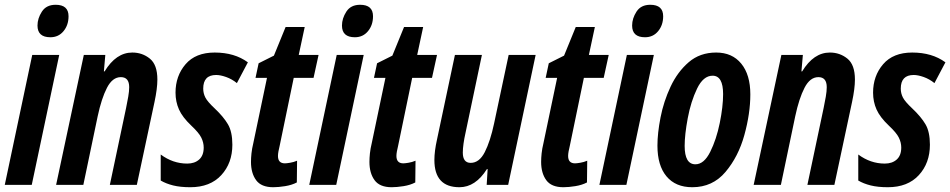

<svg xmlns="http://www.w3.org/2000/svg" viewBox="-26 -774 3979 804"><path d="M261 -706Q261 -754 207 -754Q168 -754 149.5 -725.5Q131 -697 131 -667Q131 -618 185 -618Q219 -618 240 -643.5Q261 -669 261 -706ZM107 0 222 -544H109L-6 0Z M323 0 383 -287Q399 -362 422 -406.5Q445 -451 480 -451Q515 -451 515 -409Q515 -392 511 -369Q507 -346 502 -322L434 0H547L621 -347Q633 -403 633 -441Q633 -503 601.5 -528.5Q570 -554 528 -554Q460 -554 412 -475H409L415 -544H325L209 0Z M947 -168Q947 -222 928.5 -253.5Q910 -285 874 -319Q843 -348 834 -365.5Q825 -383 825 -403Q825 -460 879 -460Q897 -460 921 -451.5Q945 -443 966 -426L1012 -513Q956 -554 873 -554Q793 -554 751 -505Q709 -456 709 -386Q709 -348 723.5 -315.5Q738 -283 775 -248Q807 -218 817 -197.5Q827 -177 827 -156Q827 -123 808 -106Q789 -89 758 -89Q698 -89 647 -127V-18Q669 -5 699 2.5Q729 10 771 10Q854 10 900.5 -40.5Q947 -91 947 -168Z M1217 -10 1218 -101Q1204 -95 1189 -92.5Q1174 -90 1167 -90Q1138 -90 1138 -121Q1138 -129 1140 -140Q1142 -151 1145 -163L1204 -448H1287L1308 -544H1225L1250 -661H1170L1121 -541L1057 -509L1044 -448H1092L1035 -176Q1029 -151 1027 -131.5Q1025 -112 1025 -96Q1025 -49 1046.5 -19.5Q1068 10 1118 10Q1140 10 1168 5.5Q1196 1 1217 -10Z M1536 -706Q1536 -754 1482 -754Q1443 -754 1424.5 -725.5Q1406 -697 1406 -667Q1406 -618 1460 -618Q1494 -618 1515 -643.5Q1536 -669 1536 -706ZM1382 0 1497 -544H1384L1269 0Z M1713 -10 1714 -101Q1700 -95 1685 -92.5Q1670 -90 1663 -90Q1634 -90 1634 -121Q1634 -129 1636 -140Q1638 -151 1641 -163L1700 -448H1783L1804 -544H1721L1746 -661H1666L1617 -541L1553 -509L1540 -448H1588L1531 -176Q1525 -151 1523 -131.5Q1521 -112 1521 -96Q1521 -49 1542.5 -19.5Q1564 10 1614 10Q1636 10 1664 5.5Q1692 1 1713 -10Z M2013 -66H2016L2012 0H2102L2217 -544H2104L2043 -257Q2027 -182 2004 -137Q1981 -92 1945 -92Q1912 -92 1912 -135Q1912 -151 1915 -172.5Q1918 -194 1923 -216L1992 -544H1879L1804 -190Q1793 -141 1793 -104Q1793 10 1898 10Q1965 10 2013 -66Z M2432 -10 2433 -101Q2419 -95 2404 -92.5Q2389 -90 2382 -90Q2353 -90 2353 -121Q2353 -129 2355 -140Q2357 -151 2360 -163L2419 -448H2502L2523 -544H2440L2465 -661H2385L2336 -541L2272 -509L2259 -448H2307L2250 -176Q2244 -151 2242 -131.5Q2240 -112 2240 -96Q2240 -49 2261.5 -19.5Q2283 10 2333 10Q2355 10 2383 5.5Q2411 1 2432 -10Z M2751 -706Q2751 -754 2697 -754Q2658 -754 2639.5 -725.5Q2621 -697 2621 -667Q2621 -618 2675 -618Q2709 -618 2730 -643.5Q2751 -669 2751 -706ZM2597 0 2712 -544H2599L2484 0Z M3116 -379Q3116 -461 3078 -507.5Q3040 -554 2973 -554Q2905 -554 2858 -513.5Q2811 -473 2782 -411Q2753 -349 2740 -282.5Q2727 -216 2727 -164Q2727 -81 2765 -35.5Q2803 10 2873 10Q2958 10 3012 -54Q3066 -118 3091 -208.5Q3116 -299 3116 -379ZM2841 -163Q2841 -210 2854 -279.5Q2867 -349 2893 -403Q2919 -457 2958 -457Q3002 -457 3002 -380Q3002 -328 2988 -259Q2974 -190 2948 -138Q2922 -86 2886 -86Q2841 -86 2841 -163Z M3244 0 3304 -287Q3320 -362 3343 -406.5Q3366 -451 3401 -451Q3436 -451 3436 -409Q3436 -392 3432 -369Q3428 -346 3423 -322L3355 0H3468L3542 -347Q3554 -403 3554 -441Q3554 -503 3522.5 -528.5Q3491 -554 3449 -554Q3381 -554 3333 -475H3330L3336 -544H3246L3130 0Z M3868 -168Q3868 -222 3849.5 -253.5Q3831 -285 3795 -319Q3764 -348 3755 -365.5Q3746 -383 3746 -403Q3746 -460 3800 -460Q3818 -460 3842 -451.5Q3866 -443 3887 -426L3933 -513Q3877 -554 3794 -554Q3714 -554 3672 -505Q3630 -456 3630 -386Q3630 -348 3644.5 -315.5Q3659 -283 3696 -248Q3728 -218 3738 -197.5Q3748 -177 3748 -156Q3748 -123 3729 -106Q3710 -89 3679 -89Q3619 -89 3568 -127V-18Q3590 -5 3620 2.5Q3650 10 3692 10Q3775 10 3821.5 -40.5Q3868 -91 3868 -168Z"/></svg>

Font: Noto Sans Display Condensed
Style: Bold Italic
Weight: 700
Width: 3
Designer: Monotype Design team
Foundry: Monotype Imaging Inc.
Version: 1.000